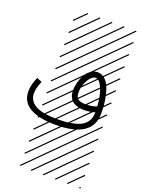

<svg xmlns="http://www.w3.org/2000/svg" viewBox="-388 -1058 1164 1584"><g transform="rotate(20 194.0 -266.0)"><path d="M431.2 -260.7Q427.2 -318.4 414.6 -367.7Q401.9 -417 381.8 -447.5Q361.8 -478 338.9 -478Q305.2 -478 275.4 -426.3Q245.6 -374.5 245.6 -317.9Q245.6 -272.9 267.6 -258.5Q289.6 -244.1 334 -244.1Q390.1 -244.1 431.2 -260.7ZM481.4 -214.8Q481.4 0 157.2 0Q12.7 0 -66.9 -45.4Q-146.5 -90.8 -146.5 -185.5Q-146.5 -241.7 -115.2 -312.5L-70.3 -293Q-97.7 -230.5 -97.7 -185.5Q-97.7 -118.2 -36.9 -83.5Q23.9 -48.8 157.2 -48.8Q222.2 -48.8 270.5 -56.9Q318.8 -64.9 349.1 -78.4Q379.4 -91.8 398.2 -112.8Q417 -133.8 424.6 -156.7Q432.1 -179.7 432.6 -209.5Q390.1 -195.3 334 -195.3Q314.5 -195.3 296.9 -198.2Q279.3 -201.2 260.5 -209.2Q241.7 -217.3 228 -230.5Q214.4 -243.7 205.6 -266.1Q196.8 -288.6 196.8 -317.9Q196.8 -349.6 205.8 -384.8Q214.8 -419.9 231.4 -452.1Q248 -484.4 276.4 -505.6Q304.7 -526.9 338.9 -526.9Q373 -526.9 399.4 -504.6Q425.8 -482.4 440.7 -449.5Q455.6 -416.5 465.3 -372.6Q475.1 -328.6 478.3 -290.8Q481.4 -252.9 481.4 -214.8ZM526.9 410.6 533.7 417.5 525.4 425.8 518.6 418.9ZM526.9 304.7 533.7 311.5 419.4 425.8 412.6 418.9ZM526.9 198.7 533.7 205.6 313.5 425.8 306.6 418.9ZM526.9 92.3 533.7 99.1 207.5 425.8 200.7 418.9ZM526.9 -13.2 533.7 -6.3 101.6 425.8 94.7 418.9ZM526.9 -119.1 533.7 -112.3 3.4 418 -3.4 411.1ZM526.9 -225.6 533.7 -218.8 3.4 311.5 -3.4 304.7ZM526.9 -331.5 533.7 -324.7 3.4 205.6 -3.4 198.7ZM526.9 -438 533.7 -431.2 3.4 99.1 -3.4 92.3ZM526.9 -543.5 533.7 -536.6 3.4 -6.3 -3.4 -13.2ZM526.9 -649.4 533.7 -642.6 3.4 -112.3 -3.4 -119.1ZM526.9 -755.9 533.7 -749 3.4 -218.8 -3.4 -225.6ZM526.9 -861.8 533.7 -855 3.4 -324.7 -3.4 -331.5ZM516.6 -958 523.4 -951.2 3.4 -431.2 -3.4 -438ZM411.1 -958 418 -951.2 3.4 -536.6 -3.4 -543.5ZM305.2 -958 312 -951.2 3.4 -642.6 -3.4 -649.4ZM198.7 -958 205.6 -951.2 3.4 -749 -3.4 -755.9ZM92.3 -958 99.1 -951.2 3.4 -855 -3.4 -861.8Z"/></g></svg>

Font: AzarMehrMSRS2
Style: Regular
Weight: 1
Designer: Amin Abedi
Version: Version 1.00